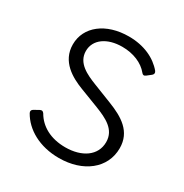

<svg xmlns="http://www.w3.org/2000/svg" viewBox="-153 -756 848 887"><g transform="rotate(30 271.0 -313.0)"><path d="M62.5 -100.6C99.6 -34.2 178.7 11.7 282.2 11.7C411.1 11.7 503.9 -60.5 503.9 -168C503.9 -256.8 436.5 -296.9 359.4 -327.1L259.8 -366.2C205.1 -387.7 143.6 -415 143.6 -479.5C143.6 -540 199.2 -580.1 280.3 -580.1C339.8 -580.1 390.6 -558.6 419.9 -522.5C425.8 -514.6 432.6 -512.7 441.4 -519.5L463.9 -537.1C471.7 -543.9 472.7 -550.8 466.8 -559.6C427.7 -606.4 364.3 -636.7 283.2 -636.7C161.1 -636.7 76.2 -570.3 76.2 -475.6C76.2 -383.8 154.3 -341.8 214.8 -318.4L316.4 -279.3C376 -255.9 435.5 -228.5 435.5 -161.1C435.5 -88.9 371.1 -45.9 283.2 -45.9C205.1 -45.9 147.5 -78.1 117.2 -130.9C111.3 -139.6 104.5 -141.6 95.7 -136.7L69.3 -122.1C60.5 -117.2 57.6 -109.4 62.5 -100.6Z"/></g></svg>

Font: Ed Sans Neue Light
Style: Regular
Weight: 300
Designer: Stephen Hutchings
Version: Version 1.004;PS 001.004;hotconv 1.0.88;makeotf.lib2.5.64775